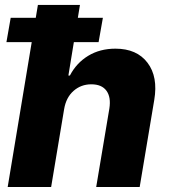

<svg xmlns="http://www.w3.org/2000/svg" viewBox="-20 -747 675 767"><path d="M236.2 -311.1 184.3 0H10.7L131.4 -727.3H299.4L253.2 -445.3H259.2Q285.5 -495.7 332.4 -524.1Q379.3 -552.6 441.1 -552.6Q526.6 -552.6 569.2 -496.4Q611.9 -440.3 596.2 -347.7L538 0H364.3L416.9 -313.6Q424 -359 405.2 -384.6Q386.4 -410.2 344.8 -410.2Q303.6 -410.2 273.8 -383.9Q244 -357.6 236.2 -311.1ZM5.7 -578.8 22.7 -675.8H391L373.9 -578.8Z"/></svg>

Font: Inter UI Extra Bold
Style: Italic
Weight: 800
Italic angle: 9.39999°
Designer: Rasmus Andersson
Foundry: rsms
Version: 3.2;8d6f07862